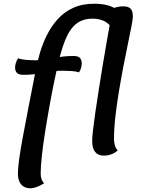

<svg xmlns="http://www.w3.org/2000/svg" viewBox="-20 -809 789 1029"><path d="M107 -408Q81 -408 71 -418Q61 -428 61 -447Q61 -458 64.5 -470.5Q68 -483 77 -497Q94 -490 121 -488Q148 -486 169 -486Q218 -486 269 -497.5Q320 -509 373 -509Q399 -509 408.5 -498.5Q418 -488 418 -469Q418 -459 415 -446.5Q412 -434 403 -421Q387 -427 360.5 -428.5Q334 -430 315 -430Q265 -430 212.5 -419Q160 -408 107 -408ZM142 200Q111 200 93.5 179.5Q76 159 76 122Q76 67 101.5 -70Q127 -207 173 -441Q181 -482 195 -529Q209 -576 232 -622Q255 -668 289 -706Q323 -744 371.5 -766.5Q420 -789 486 -789Q563 -789 606.5 -757.5Q650 -726 650 -684Q650 -659 639.5 -635.5Q629 -612 601 -597Q594 -641 575.5 -665Q557 -689 531.5 -699Q506 -709 477 -709Q423 -709 388 -681Q353 -653 328.5 -592Q304 -531 283 -430Q265 -349 250 -267Q235 -185 223 -110Q211 -35 204.5 24.5Q198 84 198 120Q198 157 217 173Q174 200 142 200ZM536 25Q506 25 490 5.5Q474 -14 474 -54Q474 -72 478.5 -112Q483 -152 491 -207Q499 -262 509 -325.5Q519 -389 529.5 -453.5Q540 -518 550.5 -577Q561 -636 569 -682L525 -732Q549 -752 581.5 -763.5Q614 -775 640 -775Q668 -775 680 -762.5Q692 -750 692 -720Q692 -706 684.5 -667.5Q677 -629 665.5 -574Q654 -519 641.5 -454Q629 -389 617.5 -320Q606 -251 598.5 -185.5Q591 -120 591 -64Q591 -46 596 -29Q601 -12 611 -3Q597 10 578 17.5Q559 25 536 25Z"/></svg>

Font: Lemonada
Style: Regular
Weight: 400
Designer: Mohamed Gaber (Arabic), Eduardo Tunni (Latin)
Foundry: Kief Type Foundry
Version: Version 4.005